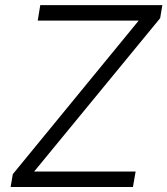

<svg xmlns="http://www.w3.org/2000/svg" viewBox="-20 -748 669 768"><path d="M22.5 0 31.2 -51.3 534.7 -665.5H130.9L141.1 -727.5H629.4L620.6 -675.3L116.7 -62H522.5L511.7 0Z"/></svg>

Font: Inter Light
Style: Italic
Weight: 300
Italic angle: -9.3988°
Designer: Rasmus Andersson
Foundry: rsms
Version: Version 4.001;git-66647c0bb